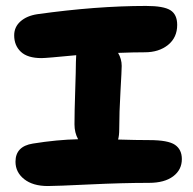

<svg xmlns="http://www.w3.org/2000/svg" viewBox="-20 -665 649 647"><path d="M141.1 -38.1Q90.8 -38.1 61.5 -61.3Q32.2 -84.5 32.2 -120.1Q32.2 -171.9 90.8 -181.2Q172.4 -194.3 243.2 -195.8Q231 -217.8 231 -246.1Q231 -287.1 233.4 -358.9Q235.8 -430.7 235.8 -456.1Q235.8 -460 236.3 -467.8Q236.8 -475.6 236.8 -479Q135.3 -469.2 120.1 -469.2Q72.8 -469.2 50.3 -490.5Q27.8 -511.7 27.8 -545.9Q27.8 -574.2 49.1 -593Q70.3 -611.8 106 -617.2Q304.7 -645 472.2 -645Q531.2 -645 554.2 -630.6Q577.1 -616.2 577.1 -581.1Q577.1 -538.6 546.4 -513.7Q515.6 -488.8 467.8 -488.8Q431.6 -488.8 377.9 -486.8Q390.1 -466.3 390.1 -442.9Q390.1 -429.7 386 -357.4Q381.8 -285.2 381.8 -230Q381.8 -208 377.9 -194.8Q439.5 -192.9 482.9 -192.9Q546.4 -192.9 569.6 -177Q592.8 -161.1 592.8 -128.9Q592.8 -92.8 563.5 -70.8Q534.2 -48.8 481.9 -48.8Q394 -48.8 282 -43.5Q169.9 -38.1 141.1 -38.1Z"/></svg>

Font: Shantell Sans Irregular
Style: Bold
Weight: 700
Designer: Stephen Nixon, Anya Danilova, Shantell Martin
Foundry: Arrow Type
Version: Version 1.006;[9816181b4]